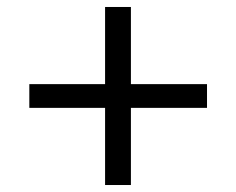

<svg xmlns="http://www.w3.org/2000/svg" viewBox="-20 -625 676 550"><path d="M355 -605V-95H281V-605ZM64 -384H573V-316H64Z"/></svg>

Font: Albert Sans
Style: Regular
Weight: 400
Designer: Andreas Rasmussen
Foundry: a.Foundry
Version: Version 1.025